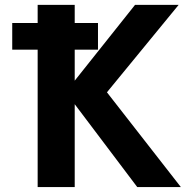

<svg xmlns="http://www.w3.org/2000/svg" viewBox="-20 -752 769 774"><path d="M29.3 -551.8V-659.2H131.8V-732.4H281.2V-659.2H375V-551.8H281.2V-426.8L524.4 -732.4H700.2L411.1 -379.9L709 2H533.2L281.2 -332V2H131.8V-551.8Z"/></svg>

Font: Nasu
Style: Bold
Weight: 700
Designer: Ryoko NISHIZUKA (kana &amp; ideographs); Paul D. Hunt (Latin, Greek &amp; Cyrillic); Wenlong ZHANG (bopomofo); Sandoll C
Version: Version 2014.1215